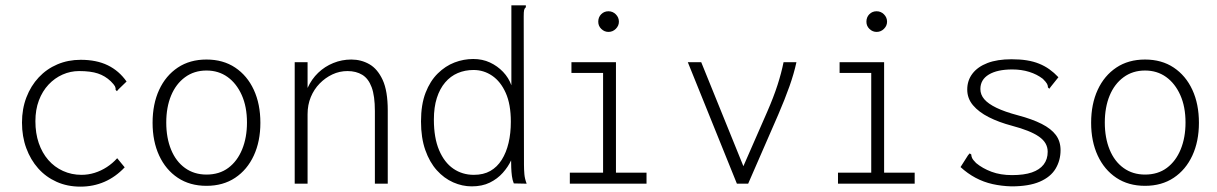

<svg xmlns="http://www.w3.org/2000/svg" viewBox="-20 -685 4540 716"><path d="M280 11Q231 11 191 -7Q151 -25 122.5 -57Q94 -89 78 -132.5Q62 -176 62 -228Q62 -279 78.5 -322Q95 -365 124.5 -396.5Q154 -428 194 -445Q234 -462 281 -462Q340 -462 382 -441.5Q424 -421 452 -381L422 -352L416 -345L411 -350Q412 -357 408.5 -363.5Q405 -370 393 -382Q372 -402 345 -411Q318 -420 275 -420Q243 -420 213.5 -407Q184 -394 161 -369.5Q138 -345 125 -310.5Q112 -276 112 -233Q112 -188 124.5 -151.5Q137 -115 160 -88.5Q183 -62 215 -47.5Q247 -33 284 -33Q309 -33 333 -40.5Q357 -48 378.5 -62Q400 -76 417 -95L445 -61Q411 -25 369.5 -7Q328 11 280 11Z M750 8Q688 8 643 -22Q598 -52 573.5 -105Q549 -158 549 -227Q549 -297 573.5 -350Q598 -403 643 -433Q688 -463 750 -463Q812 -463 857 -433Q902 -403 926.5 -350Q951 -297 951 -227Q951 -158 926.5 -105Q902 -52 857 -22Q812 8 750 8ZM750 -34Q798 -34 831.5 -59Q865 -84 883 -128Q901 -172 901 -228Q901 -287 881.5 -330.5Q862 -374 828.5 -398Q795 -422 750 -422Q704 -422 670 -397Q636 -372 618 -328.5Q600 -285 600 -228Q600 -171 618 -127Q636 -83 670 -58.5Q704 -34 750 -34Z M1079 0V-453H1127V-357Q1142 -390 1166.5 -413.5Q1191 -437 1223 -450Q1255 -463 1290 -463Q1327 -463 1357.5 -445.5Q1388 -428 1407 -387Q1426 -346 1426 -273V0H1378V-271Q1378 -327 1366 -359.5Q1354 -392 1331 -406Q1308 -420 1276 -420Q1246 -420 1219.5 -407.5Q1193 -395 1172 -373.5Q1151 -352 1139 -323Q1127 -294 1127 -259V0Z M1739 10Q1704 10 1670 -5Q1636 -20 1609 -50Q1582 -80 1566 -125.5Q1550 -171 1550 -232Q1550 -295 1567 -339Q1584 -383 1612.5 -411Q1641 -439 1675 -452Q1709 -465 1745 -465Q1779 -465 1807 -452Q1835 -439 1856 -417Q1877 -395 1887 -367V-665H1932H1941V-658Q1936 -654 1934.5 -647.5Q1933 -641 1933 -624L1934 -71Q1934 -53 1935.5 -35.5Q1937 -18 1944 0L1896 -1Q1891 -13 1889 -28.5Q1887 -44 1886.5 -59.5Q1886 -75 1886 -87Q1875 -63 1855 -40.5Q1835 -18 1806.5 -4Q1778 10 1739 10ZM1747 -33Q1783 -33 1808.5 -47.5Q1834 -62 1851 -89Q1868 -116 1876.5 -152Q1885 -188 1885 -231Q1885 -296 1866 -338.5Q1847 -381 1815.5 -402.5Q1784 -424 1746 -424Q1714 -424 1687 -412.5Q1660 -401 1640 -377.5Q1620 -354 1609 -319.5Q1598 -285 1598 -239Q1598 -171 1617.5 -125Q1637 -79 1670.5 -56Q1704 -33 1747 -33Z M2105 0V-41H2229V-413H2111V-453H2277V-41H2391V0ZM2249 -566Q2234 -566 2222.5 -577Q2211 -588 2211 -604Q2211 -621 2222 -632Q2233 -643 2249 -643Q2265 -643 2276.5 -631.5Q2288 -620 2288 -604Q2288 -589 2276.5 -577.5Q2265 -566 2249 -566Z M2728 0 2545 -453H2595L2758 -51H2746L2841 -268Q2865 -323 2879.5 -368Q2894 -413 2902 -453H2950Q2941 -411 2924 -363Q2907 -315 2882 -257L2770 0Z M3105 0V-41H3229V-413H3111V-453H3277V-41H3391V0ZM3249 -566Q3234 -566 3222.5 -577Q3211 -588 3211 -604Q3211 -621 3222 -632Q3233 -643 3249 -643Q3265 -643 3276.5 -631.5Q3288 -620 3288 -604Q3288 -589 3276.5 -577.5Q3265 -566 3249 -566Z M3752 10Q3715 9 3681.5 1.5Q3648 -6 3618 -22Q3588 -38 3562 -62L3590 -106L3596 -113L3602 -109Q3602 -103 3605 -96Q3608 -89 3620 -77Q3644 -57 3677.5 -44.5Q3711 -32 3754 -32Q3799 -32 3828 -42Q3857 -52 3872 -71.5Q3887 -91 3887 -119Q3887 -136 3879 -150Q3871 -164 3854.5 -175.5Q3838 -187 3813 -197Q3788 -207 3754 -216Q3705 -229 3667.5 -248Q3630 -267 3608.5 -292.5Q3587 -318 3587 -351Q3587 -385 3606.5 -410.5Q3626 -436 3662.5 -450Q3699 -464 3752 -464Q3784 -464 3809 -460Q3834 -456 3855 -447.5Q3876 -439 3893.5 -426.5Q3911 -414 3927 -397L3899 -362L3893 -354L3888 -359Q3888 -366 3884.5 -372.5Q3881 -379 3869 -391Q3847 -408 3818 -417Q3789 -426 3755 -426Q3699 -426 3667.5 -407Q3636 -388 3636 -353Q3636 -332 3650.5 -315Q3665 -298 3696 -283Q3727 -268 3776 -255Q3829 -241 3864.5 -223Q3900 -205 3917.5 -181.5Q3935 -158 3935 -125Q3935 -87 3916.5 -56Q3898 -25 3857.5 -7.5Q3817 10 3752 10Z M4250 8Q4188 8 4143 -22Q4098 -52 4073.5 -105Q4049 -158 4049 -227Q4049 -297 4073.5 -350Q4098 -403 4143 -433Q4188 -463 4250 -463Q4312 -463 4357 -433Q4402 -403 4426.5 -350Q4451 -297 4451 -227Q4451 -158 4426.5 -105Q4402 -52 4357 -22Q4312 8 4250 8ZM4250 -34Q4298 -34 4331.5 -59Q4365 -84 4383 -128Q4401 -172 4401 -228Q4401 -287 4381.5 -330.5Q4362 -374 4328.5 -398Q4295 -422 4250 -422Q4204 -422 4170 -397Q4136 -372 4118 -328.5Q4100 -285 4100 -228Q4100 -171 4118 -127Q4136 -83 4170 -58.5Q4204 -34 4250 -34Z"/></svg>

Font: Inconsolata Light
Style: Regular
Weight: 300
Designer: Raph Levien, Cyreal, Brenton Simpson
Foundry: Raph Levien, Cyreal, Google
Version: Version 3.001